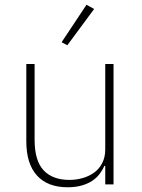

<svg xmlns="http://www.w3.org/2000/svg" viewBox="-20 -778 599 810"><path d="M424 -78H420Q413 -61 400.5 -44.5Q388 -28 369.5 -15.5Q351 -3 325 4.5Q299 12 265 12Q181 12 136 -37.5Q91 -87 91 -182V-508H126V-188Q126 -100 164 -59.5Q202 -19 273 -19Q302 -19 329.5 -27Q357 -35 378 -50.5Q399 -66 411.5 -90.5Q424 -115 424 -148V-508H459V0H424ZM264 -587 240 -600 345 -758 377 -740Z"/></svg>

Font: IBM Plex Sans Thai ExtraLight
Style: Regular
Weight: 200
Designer: Mike Abbink, Paul van der Laan, Pieter van Rosmalen, Ben Mitchell, Mark Frömberg
Foundry: Bold Monday
Version: Version 1.1